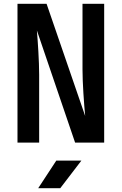

<svg xmlns="http://www.w3.org/2000/svg" viewBox="-20 -750 640 1010"><path d="M72 0H186V-357C186 -428 179 -532 174 -590L375 0H528V-730H414V-384C414 -314 422 -203 428 -140L225 -730H72ZM181 240H297L408 95H276Z"/></svg>

Font: JetBrains Mono
Style: Bold
Weight: 558
Monospace: yes
Designer: Philipp Nurullin, Konstantin Bulenkov
Foundry: JetBrains
Version: Version 2.305